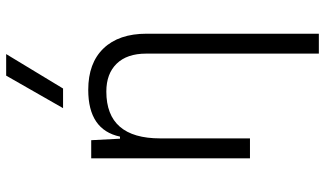

<svg xmlns="http://www.w3.org/2000/svg" viewBox="-237 -598 1060 626"><g transform="rotate(-90 293.0 -285.0)"><path d="M431.2 224.6V-338.4Q431.2 -400.9 398.4 -434.6Q365.7 -468.3 307.6 -468.3Q154.8 -468.3 154.8 -292.5V0H89.8V-517.6H148.9L153.8 -423.8H160.6Q182.6 -527.3 313 -527.3Q400.4 -527.3 448.2 -477.5Q496.1 -427.7 496.1 -336.9V224.6ZM253.4 -609.4 359.4 -794.9H429.7L317.4 -609.4Z"/></g></svg>

Font: CaskaydiaCove NFP Light
Style: Regular
Weight: 300
Designer: Aaron Bell
Foundry: Saja Typeworks
Version: Version 2111.001; VTT 6.35;Nerd Fonts 3.1.1